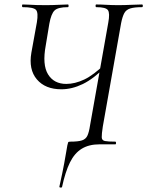

<svg xmlns="http://www.w3.org/2000/svg" viewBox="-20 -645 658 858"><path d="M257.4 190Q256.4 194 250.4 193.3Q244.4 192.6 245.4 189Q260.4 121 266.8 85.6Q273.2 50.2 276 33.2Q278.8 16.2 281 4.4Q283.2 -5.8 284.6 -8.9Q286 -12 293.6 -12Q329.2 -12 346.3 -17.6Q363.4 -23.2 370.6 -38.8Q377.8 -54.4 382 -82.4L463.8 -543.4Q471.8 -586.4 462.3 -599.7Q452.8 -613 410.2 -613Q407 -613 407 -619Q407 -625 410.2 -625Q430.8 -625 455.4 -623.5Q480 -622 508.2 -622Q539 -622 566.4 -623.5Q593.8 -625 614.4 -625Q618.4 -625 618.4 -619Q618.4 -613 614.4 -613Q581.2 -613 562.6 -607.4Q544 -601.8 535.6 -586.6Q527.2 -571.4 521.4 -542.4L439.4 -79.4Q434.2 -45.4 434.6 -31.5Q435 -17.6 448.9 -14.8Q462.8 -12 495.4 -12Q498.6 -12 498.6 -6Q498.6 0 495.4 0H424.4Q377.6 0 345.4 19.6Q313.2 39.2 292.5 81.1Q271.8 123 257.4 190ZM254.2 -246Q182.4 -246 144.8 -290.2Q107.2 -334.4 120.2 -409.6L144.8 -545.4Q152 -588.6 140.9 -600.8Q129.8 -613 81.6 -613Q78.4 -613 78.4 -619Q78.4 -625 81.6 -625Q96 -625 110.9 -624Q125.8 -623 143.7 -622.5Q161.6 -622 184.4 -622Q217.4 -622 241.6 -623.5Q265.8 -625 283.4 -625Q286.6 -625 286.6 -619Q286.6 -613 283.4 -613Q239 -613 223.8 -598.2Q208.6 -583.4 200.6 -539.6L184.4 -441.6Q168.4 -355.6 194.7 -312.8Q221 -270 276.2 -270Q315 -270 356.6 -289.7Q398.2 -309.4 450.2 -360.2L456.4 -350.8Q398.4 -292.8 349.9 -269.4Q301.4 -246 254.2 -246Z"/></svg>

Font: Cormorant Garamond Light
Style: Italic
Weight: 300
Italic angle: -10°
Designer: Christian Thalmann (Catharsis Fonts)
Foundry: Catharsis Fonts
Version: Version 4.001